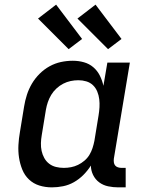

<svg xmlns="http://www.w3.org/2000/svg" viewBox="-20 -800 640 828"><path d="M204 8Q175 8 149.5 0Q124 -8 105 -26Q86 -44 76 -69Q66 -94 62 -120.5Q58 -147 59.5 -175Q61 -203 66 -231L84 -341Q88 -366 96 -391Q104 -416 117.5 -439Q131 -462 150.5 -481.5Q170 -501 193.5 -514Q217 -527 242.5 -532.5Q268 -538 294 -538Q319 -538 342 -531.5Q365 -525 382.5 -510Q400 -495 410.5 -474Q421 -453 426 -430L443 -530H540L471 -116Q470 -108 471 -100Q472 -92 476.5 -86.5Q481 -81 488.5 -78.5Q496 -76 504 -76H522V8H490Q468 8 446.5 3.5Q425 -1 408 -13.5Q391 -26 381.5 -45.5Q372 -65 372 -86Q358 -64 339.5 -45.5Q321 -27 299 -14.5Q277 -2 252.5 3Q228 8 204 8ZM255 -76Q271 -76 286.5 -79Q302 -82 316.5 -89Q331 -96 344 -107Q357 -118 365.5 -132Q374 -146 379 -161.5Q384 -177 387 -192L405 -302Q408 -320 409 -337.5Q410 -355 408 -372Q406 -389 399.5 -405Q393 -421 381 -432.5Q369 -444 352.5 -449Q336 -454 318 -454Q301 -454 284.5 -450.5Q268 -447 252.5 -439Q237 -431 223.5 -418.5Q210 -406 201 -391Q192 -376 186.5 -360Q181 -344 178 -327L160 -217Q157 -200 156.5 -182.5Q156 -165 159.5 -149Q163 -133 171 -118.5Q179 -104 192 -94Q205 -84 221.5 -80Q238 -76 255 -76ZM446 -588 314 -720 392 -780 504 -632ZM276 -588 144 -720 222 -780 334 -632Z"/></svg>

Font: Iosevka Curly Slab MdEx
Style: Italic
Weight: 500
Width: 7
Italic angle: -9°
Monospace: yes
Designer: Belleve Invis
Foundry: Belleve Invis
Version: Version 11.0.0; ttfautohint (v1.8.3)